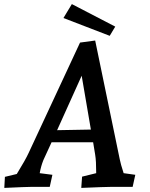

<svg xmlns="http://www.w3.org/2000/svg" viewBox="-20 -913 734 938"><path d="M4 -49 62 -63Q105 -133 120 -166L371 -705L445 -715L565 -135Q569 -113 584 -67L641 -59L628 0H521Q495 0 377 5L381 -50L450 -67Q450 -128 445 -157L435 -218H232L192 -131Q180 -101 174 -67L236 -59L223 0H131Q109 0 1 5ZM424 -280 379 -543 259 -277ZM290 -825 331 -893 543 -783 516 -738Z"/></svg>

Font: Andada Pro SemiBold
Style: Italic
Weight: 600
Italic angle: -6.99998°
Designer: Carolina Giovagnoli
Foundry: Huerta Tipografica
Version: Version 3.005